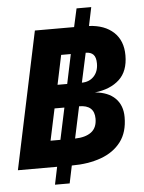

<svg xmlns="http://www.w3.org/2000/svg" viewBox="-82 -852 741 990"><g transform="rotate(-5 289.0 -357.0)"><path d="M-22 0 128 -710H331L352 -805H428L408 -709Q489 -705 535.5 -661.5Q582 -618 582 -542Q582 -460 535.5 -417Q489 -374 409 -365H408Q477 -359 513.5 -322.5Q550 -286 550 -225Q550 -147 512.5 -97.5Q475 -48 409 -24Q343 0 257 0L238 91H162L181 0ZM220 -421H270L302 -573H252ZM432 -513Q432 -545 418.5 -559Q405 -573 379 -573L346 -421Q384 -421 408 -446Q432 -471 432 -513ZM159 -137H210L245 -301H194ZM400 -230Q400 -301 321 -301L286 -137Q340 -138 370 -160.5Q400 -183 400 -230Z"/></g></svg>

Font: Geist Mono ExtraBold
Style: Italic
Weight: 800
Italic angle: -12°
Monospace: yes
Designer: Basement.studio, Andrés Briganti, Mateo Zaragoza
Foundry: Basement.studio, Vercel, Andrés Briganti, Guido Ferreyra, Mateo Zaragoza
Version: Version 1.500; ttfautohint (v1.8.4.7-5d5b)